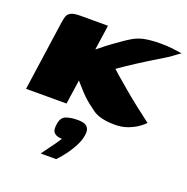

<svg xmlns="http://www.w3.org/2000/svg" viewBox="-134 -592 986 1012"><g transform="rotate(20 359.0 -86.5)"><path d="M515 18Q476 18 443 10.5Q410 3 387 -15Q380 -21 372 -26.5Q364 -32 355.5 -38.5Q347 -45 339 -52Q331 -59 322 -67.5Q313 -76 304 -86Q292 -99 284.5 -107.5Q277 -116 267 -127L259 -137L239 0H12L68 -393Q71 -415 76.5 -429.5Q82 -444 98 -452Q114 -460 150 -460Q188 -460 227 -460Q266 -460 304 -460Q302 -445 299.5 -426.5Q297 -408 294 -389Q291 -370 288.5 -352Q286 -334 284 -320L296 -329Q302 -334 309.5 -339.5Q317 -345 327 -354Q334 -360 354.5 -374.5Q375 -389 397.5 -405Q420 -421 432 -428Q466 -451 504.5 -459Q543 -467 597 -467Q636 -467 661.5 -464Q687 -461 718 -456Q716 -455 704.5 -446.5Q693 -438 681.5 -429.5Q670 -421 664 -417Q618 -389 565.5 -356.5Q513 -324 463 -290.5Q413 -257 372 -225L382 -293Q413 -264 447.5 -234Q482 -204 519 -173Q556 -142 595.5 -111Q635 -80 675 -50Q667 -40 645 -24Q623 -8 590 5Q557 18 515 18ZM201 294Q218 270 230 254Q242 238 253.5 222Q265 206 280 183Q276 183 270.5 182.5Q265 182 261 181Q244 178 233.5 166.5Q223 155 227 123Q232 82 258 71.5Q284 61 327 61Q344 61 359 65Q374 69 383 82.5Q392 96 388 123Q384 151 369 181Q354 211 333 240Q312 269 288 294Z"/></g></svg>

Font: Genos Black
Style: Italic
Weight: 900
Italic angle: -8°
Version: Version 1.010